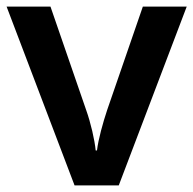

<svg xmlns="http://www.w3.org/2000/svg" viewBox="-20 -562 586 582"><path d="M206 0H340L546 -542H413L305 -229C292 -190 278 -140 274 -106H270C267 -138 255 -190 241 -229L133 -542H0Z"/></svg>

Font: Noto Sans Bengali SemiBold
Style: Regular
Weight: 600
Designer: Jelle Bosma - Monotype Design Team
Foundry: Monotype Imaging Inc.
Version: Version 2.003